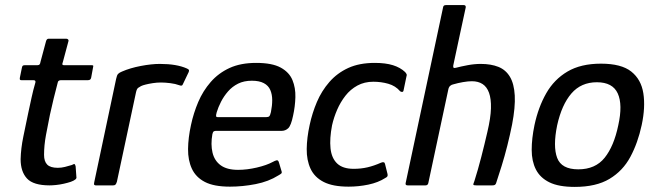

<svg xmlns="http://www.w3.org/2000/svg" viewBox="-20 -728 2577 754"><path d="M175 0Q111 0 86 -27Q61 -54 61 -103Q62 -145 71.5 -191Q81 -237 91 -285Q98 -317 104 -345Q110 -373 119 -404Q121 -413 112 -413H65Q60 -413 58.5 -415Q57 -417 58 -423L66 -462Q67 -468 69.5 -470Q72 -472 78 -472H127Q133 -472 135.5 -475Q138 -478 139 -485L161 -567Q164 -576 171 -576H240Q244 -576 247 -573.5Q250 -571 249 -567L227 -485Q224 -477 225 -474.5Q226 -472 231 -472H338Q345 -472 346 -470.5Q347 -469 345 -461L338 -423Q337 -418 334 -415.5Q331 -413 324 -413H218Q214 -413 210.5 -410.5Q207 -408 206 -401Q198 -371 190.5 -340Q183 -309 176 -277Q168 -238 160.5 -197.5Q153 -157 153 -120Q153 -94 165.5 -81.5Q178 -69 207 -69Q221 -69 235 -72.5Q249 -76 262 -80Q271 -85 273 -83.5Q275 -82 277 -75L280 -33Q283 -23 258 -14Q246 -10 230.5 -6.5Q215 -3 200 -1.5Q185 0 175 0Z M608 -477Q674 -477 714 -459Q721 -456 722 -453Q723 -450 721 -445L699 -399Q697 -393 693.5 -392Q690 -391 685 -393Q669 -399 648.5 -401.5Q628 -404 612 -404Q596 -404 580 -401.5Q564 -399 552 -396Q540 -393 534 -390Q528 -387 522.5 -383Q517 -379 514 -365L439 -14Q436 -5 433 -2.5Q430 0 424 0H356Q353 0 350.5 -2Q348 -4 350 -12L436 -418Q439 -433 444 -438Q449 -443 459 -447Q491 -461 533 -469Q575 -477 608 -477Z M730 -237Q740 -284 758.5 -327.5Q777 -371 807.5 -406Q838 -441 881.5 -461Q925 -481 986 -481Q1049 -481 1082.5 -462.5Q1116 -444 1128.5 -413.5Q1141 -383 1140 -346.5Q1139 -310 1131 -274Q1123 -235 1112 -224.5Q1101 -214 1085 -214H827Q823 -214 819.5 -212Q816 -210 814 -201Q807 -161 814.5 -129Q822 -97 846.5 -79Q871 -61 915 -61Q950 -61 988.5 -70Q1027 -79 1051 -92Q1060 -97 1066.5 -98.5Q1073 -100 1076 -88L1085 -58Q1088 -50 1085 -47Q1082 -44 1073 -39Q1035 -15 984 -5Q933 5 883 5Q820 5 784.5 -13.5Q749 -32 733.5 -65.5Q718 -99 718.5 -143Q719 -187 730 -237ZM1044 -288Q1049 -313 1049 -335Q1049 -357 1041.5 -374.5Q1034 -392 1016 -401.5Q998 -411 969 -411Q938 -411 915 -399.5Q892 -388 875.5 -369Q859 -350 848 -328.5Q837 -307 831 -287Q828 -276 828.5 -272Q829 -268 836 -268Q883 -268 930.5 -268Q978 -268 1025 -268Q1034 -268 1037.5 -271.5Q1041 -275 1044 -288Z M1349 5Q1287 5 1251 -13.5Q1215 -32 1199.5 -65.5Q1184 -99 1184.5 -143Q1185 -187 1196 -237Q1206 -284 1224.5 -327.5Q1243 -371 1273.5 -406Q1304 -441 1347.5 -461Q1391 -481 1452 -481Q1494 -481 1523 -472Q1552 -463 1571 -445Q1576 -439 1577 -436Q1578 -433 1576 -427L1565 -374Q1564 -367 1559 -367Q1554 -367 1551 -370Q1533 -391 1505 -399Q1477 -407 1446 -407Q1411 -407 1383.5 -392Q1356 -377 1336.5 -352Q1317 -327 1304 -297Q1291 -267 1284 -236Q1274 -184 1278 -145.5Q1282 -107 1304 -86Q1326 -65 1369 -65Q1398 -65 1423.5 -71Q1449 -77 1476 -89Q1490 -95 1492 -84L1502 -44Q1503 -38 1501 -35Q1499 -32 1493 -29Q1465 -11 1426.5 -3Q1388 5 1349 5Z M1573 -9Q1610 -181 1646.5 -354Q1683 -527 1720 -699Q1721 -708 1731 -708Q1749 -708 1766.5 -708Q1784 -708 1801 -708Q1810 -708 1809 -699Q1797 -643 1784.5 -585.5Q1772 -528 1760 -471Q1759 -464 1761.5 -462Q1764 -460 1771 -462Q1790 -467 1816.5 -472Q1843 -477 1868 -477Q1908 -477 1937 -465.5Q1966 -454 1982.5 -426.5Q1999 -399 2001.5 -353Q2004 -307 1991 -239Q1983 -199 1972.5 -157Q1962 -115 1950 -76.5Q1938 -38 1928 -8Q1926 -3 1922.5 -1.5Q1919 0 1913 0Q1897 0 1882 0Q1867 0 1851 0Q1840 0 1839 -2.5Q1838 -5 1843 -17Q1857 -61 1870 -111.5Q1883 -162 1894 -210Q1907 -265 1908 -302.5Q1909 -340 1900.5 -363.5Q1892 -387 1875 -398Q1858 -409 1833 -409Q1818 -409 1798 -405.5Q1778 -402 1761 -397Q1754 -396 1748 -391Q1742 -386 1740 -374L1662 -9Q1660 0 1651 0H1581Q1571 0 1573 -9Z M2237 6Q2174 6 2137.5 -12Q2101 -30 2084.5 -62.5Q2068 -95 2068 -139.5Q2068 -184 2079 -237Q2094 -307 2125 -361.5Q2156 -416 2208.5 -447Q2261 -478 2340 -478Q2420 -478 2459 -447Q2498 -416 2506.5 -361.5Q2515 -307 2500 -237Q2485 -167 2455.5 -112Q2426 -57 2373.5 -25.5Q2321 6 2237 6ZM2251 -63Q2318 -63 2354.5 -108.5Q2391 -154 2408 -236Q2426 -317 2406 -361Q2386 -405 2324 -405Q2262 -405 2224 -361Q2186 -317 2168 -236Q2151 -153 2168 -108Q2185 -63 2251 -63Z"/></svg>

Font: Glory Medium
Style: Italic
Weight: 500
Italic angle: -12°
Version: Version 1.011